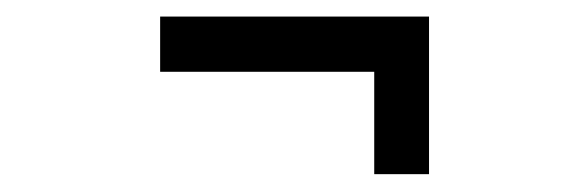

<svg xmlns="http://www.w3.org/2000/svg" viewBox="-20 -356 690 226"><path d="M168.5 -271.5V-336.5H420.5H485V-151H420.5V-271.5Z"/></svg>

Font: Trispace Light
Style: Regular
Weight: 300
Designer: Tyler Finck
Foundry: Etcetera Type Company
Version: Version 1.210; ttfautohint (v1.8.3)